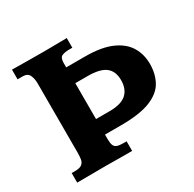

<svg xmlns="http://www.w3.org/2000/svg" viewBox="-143 -789 948 940"><g transform="rotate(-30 331.5 -319.5)"><path d="M35.6 0V-54.2H54.7Q82.5 -54.2 94.2 -64Q106 -73.7 108.4 -90.3Q110.8 -106.9 110.8 -126.5V-517.1Q110.8 -544.4 101.6 -564.2Q92.3 -584 64.9 -584H35.6V-638.7Q43 -638.7 63.2 -638.4Q83.5 -638.2 109.9 -637.9Q136.2 -637.7 162.6 -637.5Q189 -637.2 208 -637.2Q241.2 -637.2 275.9 -637.7Q310.5 -638.2 345.2 -638.7V-584H328.1Q303.2 -584 287.1 -577.4Q271 -570.8 271 -539.6V-515.6H377.4Q469.7 -515.6 526.4 -490.7Q583 -465.8 608.9 -423.1Q634.8 -380.4 634.8 -325.7Q634.8 -270 611.3 -227.1Q587.9 -184.1 528.3 -159.9Q468.8 -135.7 359.9 -135.7H271V-110.8Q271 -87.4 275.9 -75.2Q280.8 -63 293.5 -58.6Q306.2 -54.2 329.1 -54.2H346.2V0Q312.5 0 280 -0.2Q247.6 -0.5 201.2 -1Q149.4 -1 112.1 -0.5Q74.7 0 35.6 0ZM271 -223.6H348.1Q413.6 -223.6 443.1 -250.5Q472.7 -277.3 472.7 -327.6Q472.7 -377.4 441.9 -401.9Q411.1 -426.3 340.8 -426.3H271Z"/></g></svg>

Font: Kameron
Style: Regular
Weight: 400
Designer: Vernon Adams
Foundry: Vernon Adams
Version: Version 1.100